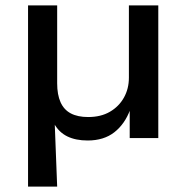

<svg xmlns="http://www.w3.org/2000/svg" viewBox="-20 -512 691 712"><path d="M84 180V-492H192V-203Q192 -161 204.5 -133Q217 -105 242.5 -91.5Q268 -78 307 -78Q354 -78 387.5 -97.5Q421 -117 439.5 -150Q458 -183 458 -224V-492H567V0H461V-106H463Q443 -52 404 -21.5Q365 9 305 9Q261 9 230 -6Q199 -21 181 -53H183L192 180Z"/></svg>

Font: Nunito Sans 10pt SemiExpanded SemiBold
Style: Regular
Weight: 600
Width: 6
Designer: Vernon Adams
Foundry: Vernon Adams
Version: Version 3.101;gftools[0.9.27]